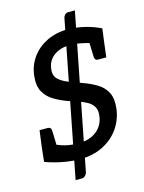

<svg xmlns="http://www.w3.org/2000/svg" viewBox="-137 -901 823 1097"><g transform="rotate(-15 275.0 -352.0)"><path d="M170 117 348 -794Q350 -805 358 -813Q366 -821 380 -821H417L238 91Q235 101 226.5 109Q218 117 207 117ZM226 8Q187 8 148.5 2Q110 -4 77.5 -13Q45 -22 23 -30L33 -122L105 -111Q145 -94 175.5 -88Q206 -82 245 -82Q286 -82 319 -97Q352 -112 372 -139Q392 -166 396 -202Q401 -235 388.5 -256Q376 -277 353 -290Q330 -303 301 -312.5Q272 -322 242 -332Q201 -347 165 -368.5Q129 -390 109 -426Q89 -462 96 -522Q103 -581 137 -627.5Q171 -674 225.5 -700.5Q280 -727 349 -727Q395 -727 446.5 -715Q498 -703 542 -681L532 -606L459 -616Q427 -626 396.5 -631.5Q366 -637 338 -637Q299 -637 269 -624Q239 -611 221 -587.5Q203 -564 200 -534Q194 -494 217 -472Q240 -450 277.5 -436.5Q315 -423 354 -408Q399 -392 435 -370Q471 -348 489.5 -312Q508 -276 501 -217Q493 -153 457 -102Q421 -51 362 -21.5Q303 8 226 8ZM449 -630 532 -606 521 -515H474Q463 -515 458 -520Q453 -525 452 -535ZM117 -98 33 -122 45 -212H93Q102 -212 107.5 -207.5Q113 -203 114 -192Z"/></g></svg>

Font: Aleo Medium
Style: Italic
Weight: 500
Italic angle: -7°
Designer: Alessio Laiso
Foundry: Alessio Laiso
Version: Version 2.001;gftools[0.9.29]